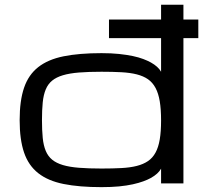

<svg xmlns="http://www.w3.org/2000/svg" viewBox="-20 -770 852 806"><path d="M437.5 -688H656.2V-750H750V-688H812.5V-609.9H750V0H656.2V-62Q644 -40 613.3 -22.9Q600.1 -15.6 581.5 -8.8Q563 -2 537.6 3.7Q512.2 9.3 479.7 12.5Q447.3 15.6 406.2 15.6Q312.5 15.6 247.1 2.4Q181.6 -10.7 140.6 -43Q99.6 -75.2 81.1 -129.4Q62.5 -183.6 62.5 -265.6Q62.5 -347.7 81.1 -401.9Q99.6 -456.1 140.6 -488.3Q181.6 -520.5 247.1 -533.7Q312.5 -546.9 406.2 -546.9Q447.3 -546.9 479.7 -543.5Q512.2 -540 537.6 -534.7Q563 -529.3 581.5 -522.2Q600.1 -515.1 613.3 -507.8Q644 -490.7 656.2 -468.8V-609.9H437.5ZM406.2 -62.5Q453.1 -62.5 489.7 -64.5Q526.4 -66.4 554.2 -73.5Q582 -80.6 601.3 -93.8Q620.6 -106.9 632.8 -129.2Q645 -151.4 650.6 -184.6Q656.2 -217.8 656.2 -264.2Q656.2 -311.5 650.6 -345Q645 -378.4 632.8 -401.1Q620.6 -423.8 601.3 -437.3Q582 -450.7 554.2 -457.8Q526.4 -464.8 489.7 -466.8Q453.1 -468.8 406.2 -468.8Q351.6 -468.8 311.8 -465.6Q272 -462.4 244.1 -454.1Q216.3 -445.8 199 -431.6Q181.6 -417.5 172.1 -394.8Q162.6 -372.1 159.4 -340.3Q156.2 -308.6 156.2 -265.6Q156.2 -222.7 159.4 -190.9Q162.6 -159.2 172.1 -136.5Q181.6 -113.8 199 -99.6Q216.3 -85.4 244.1 -77.1Q272 -68.8 311.8 -65.7Q351.6 -62.5 406.2 -62.5Z"/></svg>

Font: Michroma
Style: Regular
Weight: 400
Version: Version 1.000